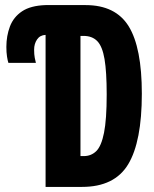

<svg xmlns="http://www.w3.org/2000/svg" viewBox="-20 -734 603 754"><path d="M159 0V-597Q137 -596 125.5 -579Q114 -562 114 -539Q114 -520 116.5 -507Q119 -494 121 -487H13Q10 -496 7.5 -512Q5 -528 5 -550Q5 -593 19 -630Q33 -667 66.5 -689.5Q100 -712 159 -714H316Q434 -714 485.5 -630.5Q537 -547 537 -366Q537 -178 483.5 -89Q430 0 302 0ZM309 -121Q338 -121 358 -140.5Q378 -160 388.5 -212.5Q399 -265 399 -363Q399 -452 390.5 -502Q382 -552 362 -572.5Q342 -593 308 -593H296V-121Z"/></svg>

Font: Noto Sans Mono SemiCondensed
Style: Bold
Weight: 700
Width: 4
Designer: Monotype Design Team
Foundry: Monotype Imaging Inc.
Version: Version 2.014